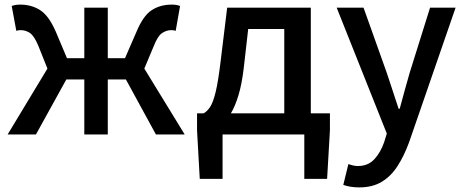

<svg xmlns="http://www.w3.org/2000/svg" viewBox="-20 -584 2012 834"><path d="M13.2 0 186 -286.1 147 -383.8Q128.9 -427.7 110.4 -440.4Q91.8 -453.1 69.8 -453.1Q61.5 -453.1 50.8 -450.2L30.8 -558.1Q47.4 -564 67.9 -564Q116.7 -564 154.3 -540Q191.9 -516.1 222.2 -446.8L271 -331.1H346.2V-550.8H448.2V-331.1H522.9L573.2 -446.8Q602.1 -516.1 639.2 -540Q676.3 -564 726.1 -564Q747.1 -564 762.2 -558.1L743.2 -450.2Q737.8 -451.7 733.9 -452.4Q730 -453.1 724.1 -453.1Q703.1 -453.1 684.1 -440.4Q665 -427.7 647.9 -383.8L606.9 -286.1L782.2 0H657.2L526.9 -238.8H448.2V0H346.2V-238.8H268.1L136.2 0Z M946.8 0V192.9H847.7L835.9 -18.1V-91.8H864.7Q879.9 -100.1 892.8 -119.6Q905.8 -139.2 916.7 -184.3Q927.7 -229.5 938 -314.9L966.8 -550.8H1330.1V-91.8H1413.1V-18.1L1400.9 192.9H1301.8V0ZM982.9 -91.8H1214.8V-458H1058.1L1039.1 -291Q1030.8 -219.7 1016.1 -171.1Q1001.5 -122.6 982.9 -91.8Z M1541 230Q1519.5 230 1502.4 227.1Q1485.4 224.1 1471.2 219.2L1493.2 128.9Q1500.5 131.3 1511.7 134.3Q1522.9 137.2 1534.2 137.2Q1578.6 137.2 1606 107.7Q1633.3 78.1 1648.4 34.2L1660.2 -3.9L1442.4 -550.8H1559.1L1660.2 -267.1Q1672.9 -230.5 1685.5 -190.7Q1698.2 -150.9 1711.4 -111.8H1716.3Q1726.6 -150.4 1737.5 -189.9Q1748.5 -229.5 1759.3 -267.1L1848.1 -550.8H1959L1757.3 33.2Q1735.8 91.8 1707.5 136.2Q1679.2 180.7 1638.9 205.3Q1598.6 230 1541 230Z"/></svg>

Font: Source Han Sans CN Medium
Style: Regular
Weight: 500
Designer: Ryoko NISHIZUKA  (kana, bopomofo & ideographs); Paul D. Hunt (Latin, Greek & Cyrillic); Sandoll Communications , Soo-you
Foundry: Adobe
Version: Version 2.004;hotconv 1.0.118;makeotfexe 2.5.65603